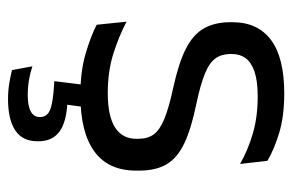

<svg xmlns="http://www.w3.org/2000/svg" viewBox="-146 -394 732 481"><g transform="rotate(90 220.5 -154.0)"><path d="M218.4 11.1Q159.5 11.1 115.6 -1.8Q71.7 -14.6 42.5 -29.7L34.8 -104.5Q71.4 -85.3 115.2 -71.4Q159 -57.5 214.3 -57.5Q271 -57.5 299.6 -75.6Q328.2 -93.7 328.2 -129.2V-134.5Q328.2 -157.4 317.3 -172.5Q306.3 -187.7 278.4 -199.2Q250.4 -210.7 198.9 -221.8Q137.4 -235.3 101.9 -253.5Q66.4 -271.8 51.3 -298.9Q36.1 -326.1 36.1 -365.1V-369.7Q36.1 -433.3 80.7 -466.5Q125.2 -499.6 214.3 -499.6Q271.9 -499.6 314.2 -486.7Q356.5 -473.7 383.5 -457.3L391.2 -388.9Q358.4 -407.8 316.4 -420.5Q274.4 -433.1 222.1 -433.1Q184.1 -433.1 160.6 -425.3Q137.2 -417.5 126.5 -403.2Q115.8 -388.8 115.8 -368.9V-365.1Q115.8 -343 126.5 -327.7Q137.2 -312.3 164.4 -301.1Q191.6 -289.8 239.9 -279.6Q302.3 -266.8 339.1 -249.5Q375.8 -232.2 391.9 -205.2Q407.9 -178.3 407.9 -136.3V-128Q407.9 -59.1 360.1 -24Q312.2 11.1 218.4 11.1ZM250 -8.5 239.7 67.3 205.1 43.7Q212.4 43.4 220.7 43.2Q228.9 43.1 236.6 43.6Q286.5 45.9 310.4 63.7Q334.4 81.5 334.4 116V118.7Q334.4 156.2 307.1 174.3Q279.8 192.4 228.7 192.4Q208.3 192.4 189.2 189.3Q170.1 186.1 156.1 182.4L146.6 131.3Q162.1 136.6 180.4 139.8Q198.7 143 218.8 143Q245.8 143 259.7 135.4Q273.7 127.8 273.7 113.3V112.2Q273.7 94.6 256.2 87.2Q238.6 79.9 195.5 77.2Q190.6 76.7 187.8 76.7Q185.1 76.6 183.8 76.5L194.3 -8.5Z"/></g></svg>

Font: Anek Latin Medium
Style: Regular
Weight: 500
Designer: Yesha Goshar
Foundry: Ek Type
Version: Version 1.003